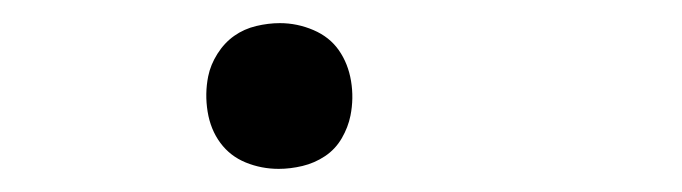

<svg xmlns="http://www.w3.org/2000/svg" viewBox="-20 -134 590 166"><path d="M221 12Q206 12 192.5 6.5Q179 1 170.5 -10.5Q162 -22 159.5 -37.5Q157 -53 160 -68Q162 -78 168 -87.5Q174 -97 182.5 -103Q191 -109 201.5 -111.5Q212 -114 222 -114Q237 -114 251 -108Q265 -102 273 -90.5Q281 -79 283.5 -64Q286 -49 283 -34Q281 -24 275.5 -14.5Q270 -5 261 1Q252 7 241.5 9.5Q231 12 221 12Z"/></svg>

Font: Lode Dark
Style: Italic
Weight: 400
Italic angle: -11°
Monospace: yes
Designer: Belleve Invis
Foundry: Belleve Invis
Version: Version 29.2.0; ttfautohint (v1.8.3)